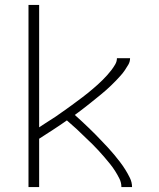

<svg xmlns="http://www.w3.org/2000/svg" viewBox="-20 -755 640 775"><path d="M95 0V-735H138V-241Q149 -248 160 -255.5Q171 -263 182.5 -270Q194 -277 205 -284.5Q216 -292 227 -300Q238 -308 249 -315.5Q260 -323 270.5 -331Q281 -339 292 -347Q303 -355 313.5 -363Q324 -371 334.5 -379.5Q345 -388 355 -396.5Q365 -405 375 -414Q385 -423 394.5 -432.5Q404 -442 413 -452Q422 -462 430 -472.5Q438 -483 445 -495Q452 -507 452 -520H505Q505 -506 498 -494Q491 -482 483.5 -471Q476 -460 467 -450Q458 -440 448.5 -430Q439 -420 429 -410.5Q419 -401 409 -392Q399 -383 388.5 -374.5Q378 -366 367.5 -357.5Q357 -349 346.5 -340.5Q336 -332 325 -323.5Q314 -315 303.5 -307Q293 -299 282 -291Q296 -279 309.5 -266Q323 -253 337 -240Q351 -227 364 -213.5Q377 -200 390 -186.5Q403 -173 416 -159Q429 -145 441 -130.5Q453 -116 464.5 -101Q476 -86 486 -70Q496 -54 504.5 -36.5Q513 -19 513 0H470Q470 -18 462 -34Q454 -50 444.5 -65Q435 -80 424 -93.5Q413 -107 401.5 -120.5Q390 -134 378 -147Q366 -160 353.5 -172.5Q341 -185 328 -197Q315 -209 302.5 -221.5Q290 -234 276.5 -245.5Q263 -257 250 -269Q223 -250 194.5 -231.5Q166 -213 138 -195V0Z"/></svg>

Font: Zed Sans Extralight Extended
Style: Regular
Weight: 200
Width: 7
Designer: Belleve Invis
Foundry: Belleve Invis
Version: Version 1.0.0; ttfautohint (v1.8.4)